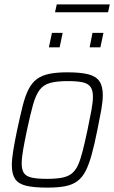

<svg xmlns="http://www.w3.org/2000/svg" viewBox="-20 -848 522 876"><path d="M196 8Q135 8 99.5 -0.5Q64 -9 49 -31.5Q34 -54 34 -94Q34 -122 40.5 -161.5Q47 -201 58 -254Q72 -319 83.5 -365Q95 -411 110.5 -441Q126 -471 148.5 -487.5Q171 -504 204.5 -511Q238 -518 287 -518Q348 -518 383 -509Q418 -500 433.5 -477.5Q449 -455 449 -414Q449 -386 442 -346.5Q435 -307 424 -254Q411 -189 398.5 -143.5Q386 -98 371 -68.5Q356 -39 333.5 -22Q311 -5 278 1.5Q245 8 196 8ZM194 -32Q234 -32 261.5 -37Q289 -42 306.5 -55.5Q324 -69 335.5 -94Q347 -119 357 -158.5Q367 -198 379 -254Q390 -307 397 -344.5Q404 -382 404 -407Q404 -436 393 -451.5Q382 -467 357 -472.5Q332 -478 289 -478Q239 -478 208.5 -469.5Q178 -461 160.5 -437.5Q143 -414 130.5 -369.5Q118 -325 103 -254Q92 -202 85.5 -164.5Q79 -127 79 -102Q79 -73 89.5 -58Q100 -43 125.5 -37.5Q151 -32 194 -32ZM389 -632 402 -698H452L438 -632ZM203 -632 217 -698H266L252 -632ZM231 -792 239 -828H481L473 -792Z"/></svg>

Font: Saira SemiCondensed ExtraLight
Style: Italic
Weight: 250
Width: 4
Italic angle: -12°
Designer: Hector Gatti with collaboration of the Omnibus-Type team
Foundry: Omnibus-Type
Version: Version 1.101